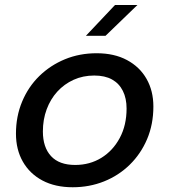

<svg xmlns="http://www.w3.org/2000/svg" viewBox="-20 -758 696 788"><path d="M278.5 10.5Q206.5 10.5 154.2 -17.2Q102 -45 73.8 -94.5Q45.5 -144 45.5 -209.5Q45.5 -280.5 70.8 -341Q96 -401.5 141.2 -445.8Q186.5 -490 246.5 -514.8Q306.5 -539.5 376.5 -539.5Q449 -539.5 501.2 -511.5Q553.5 -483.5 581.5 -434.2Q609.5 -385 609.5 -321Q609.5 -248 583.8 -187.2Q558 -126.5 512.5 -82Q467 -37.5 407 -13.5Q347 10.5 278.5 10.5ZM288.5 -81Q348.5 -81 396 -110.2Q443.5 -139.5 471.5 -191.8Q499.5 -244 499.5 -312.5Q499.5 -354.5 484.2 -385Q469 -415.5 439.8 -431.8Q410.5 -448 367 -448Q320.5 -448 282 -430.5Q243.5 -413 215.2 -382Q187 -351 171.5 -309.2Q156 -267.5 156 -218.5Q156 -153.5 189.5 -117.2Q223 -81 288.5 -81ZM332.5 -611 452 -737.5H544L413 -611Z"/></svg>

Font: Epilogue Medium
Style: Italic
Weight: 500
Italic angle: -12°
Designer: Tyler Finck
Foundry: Etcetera Type Co
Version: Version 2.112